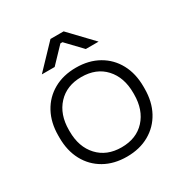

<svg xmlns="http://www.w3.org/2000/svg" viewBox="-163 -817 922 961"><g transform="rotate(-30 298.0 -337.0)"><path d="M52 -237V-249Q52 -324 82.5 -380.5Q113 -437 168.5 -468.5Q224 -500 298 -500Q372 -500 427.5 -468.5Q483 -437 513.5 -380.5Q544 -324 544 -249V-237Q544 -162 513.5 -105.5Q483 -49 427.5 -17.5Q372 14 298 14Q224 14 168.5 -17.5Q113 -49 82.5 -105.5Q52 -162 52 -237ZM484 -239V-247Q484 -337 434 -391.5Q384 -446 298 -446Q213 -446 162.5 -391.5Q112 -337 112 -247V-239Q112 -149 162.5 -94.5Q213 -40 298 -40Q384 -40 434 -94.5Q484 -149 484 -239ZM134 -556 260 -688H336L462 -556H388L304 -644H292L208 -556Z"/></g></svg>

Font: Space Grotesk Frontify Light
Style: Regular
Weight: 300
Designer: Florian Karsten
Version: Version 2.000